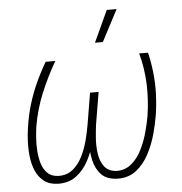

<svg xmlns="http://www.w3.org/2000/svg" viewBox="-53 -782 799 842"><g transform="rotate(-5 347.0 -360.5)"><path d="M572.8 -528.8 611.8 -528.3Q622.6 -482.4 627.4 -436.8Q632.3 -391.1 630.6 -345Q628.9 -298.8 621.6 -251.5Q615.7 -214.8 603.3 -169.7Q590.8 -124.5 569.1 -83.5Q547.4 -42.5 513.7 -15.9Q480 10.7 432.1 10.3Q384.3 9.3 359.9 -16.1Q335.4 -41.5 326.7 -80.8Q317.9 -120.1 319.3 -161.9Q320.8 -203.6 325.7 -236.8L349.1 -376H380.9L357.4 -235.4Q354 -210.9 351.3 -176Q348.6 -141.1 353.5 -106.4Q358.4 -71.8 376.7 -48.3Q395 -24.9 432.1 -23.9Q469.7 -24.4 496.8 -48.1Q523.9 -71.8 541.5 -107.9Q559.1 -144 569.6 -182.9Q580.1 -221.7 585 -250.5Q596.2 -320.3 593.8 -390.9Q591.3 -461.4 572.8 -528.8ZM161.1 -527.8H203.6Q166 -462.9 137.2 -393.3Q108.4 -323.7 95.7 -249Q92.8 -229 90.6 -200.9Q88.4 -172.9 90.3 -142.6Q92.3 -112.3 100.3 -85.7Q108.4 -59.1 126 -42.2Q143.6 -25.4 172.9 -24.4Q210.9 -23.4 237.1 -44.9Q263.2 -66.4 279.8 -100.1Q296.4 -133.8 305.7 -170.2Q314.9 -206.5 319.8 -235.4L343.3 -376H374.5L351.6 -236.8Q344.7 -199.7 333.7 -157Q322.8 -114.3 301.8 -75.9Q280.8 -37.6 248.8 -13.7Q216.8 10.3 169.4 9.8Q130.9 8.8 107.2 -9.8Q83.5 -28.3 71 -57.6Q58.6 -86.9 54.9 -121.6Q51.3 -156.2 53 -189.9Q54.7 -223.6 59.1 -250Q66.4 -300.3 80.6 -347.4Q94.7 -394.5 115.2 -439.7Q135.7 -484.9 161.1 -527.8ZM383.8 -592.3 447.8 -731H491.2L418.5 -592.3Z"/></g></svg>

Font: Roboto Condensed ExtraLight
Style: Italic
Weight: 250
Italic angle: -12°
Designer: Christian Robertson
Foundry: Google
Version: Version 3.008; 2023